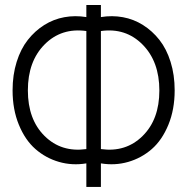

<svg xmlns="http://www.w3.org/2000/svg" viewBox="-20 -740 741 760"><path d="M321.8 -93.3Q266.1 -84 213.6 -99.1Q161.1 -114.3 120.4 -149.9Q79.6 -185.5 54.7 -246.1Q29.8 -306.6 29.8 -382.3Q29.8 -443.4 45.9 -494.9Q62 -546.4 90.1 -582Q118.2 -617.7 155 -640.9Q191.9 -664.1 234.6 -671.9Q277.3 -679.7 321.8 -672.4V-720.2H379.4V-672.4Q423.8 -679.7 466.6 -671.9Q509.3 -664.1 546.1 -640.9Q583 -617.7 611.1 -582Q639.2 -546.4 655.3 -494.9Q671.4 -443.4 671.4 -382.3Q671.4 -306.6 646.5 -246.1Q621.6 -185.5 580.8 -149.9Q540 -114.3 487.5 -99.1Q435.1 -84 379.4 -93.3V0H321.8ZM321.8 -149.9V-617.2Q223.1 -630.9 156.7 -564.2Q90.3 -497.6 90.3 -382.3Q90.3 -267.1 156.5 -201.7Q222.7 -136.2 321.8 -149.9ZM379.4 -149.9Q478 -136.2 544.4 -201.7Q610.8 -267.1 610.8 -381.8Q610.8 -496.6 544.2 -563.7Q477.5 -630.9 379.4 -617.2Z"/></svg>

Font: Manrope Light
Style: Regular
Weight: 300
Designer: Mikhail Sharanda
Foundry: Mikhail Sharanda
Version: Version 4.505;FEAKit 1.0